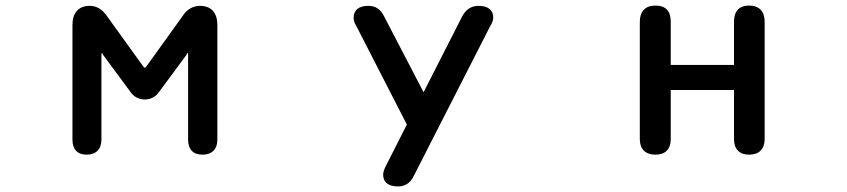

<svg xmlns="http://www.w3.org/2000/svg" viewBox="-20 -527 3040 689"><path d="M499 -284Q501 -284 502.5 -285.5Q504 -287 507 -291L635 -469Q646 -487 662.5 -496.5Q679 -506 697 -506Q728 -506 744 -488Q760 -470 760 -437V-26Q760 0 746 14Q732 28 707 28Q681 28 668 14Q655 0 655 -26V-326Q655 -332 655 -334.5Q655 -337 653 -337Q652 -337 649 -330L550 -196Q542 -184 528.5 -177Q515 -170 500 -170Q484 -170 470.5 -177Q457 -184 449 -196L350 -330Q347 -337 346 -337Q345 -337 344.5 -334.5Q344 -332 344 -326V-26Q344 0 330 14Q316 28 291 28Q266 28 253 14Q240 0 240 -26V-437Q240 -470 256 -488Q272 -506 302 -506Q339 -506 364 -469L493 -290Q497 -284 499 -284Z M1249 -463Q1249 -484 1262.5 -495Q1276 -506 1302 -506Q1340 -506 1358 -469L1500 -196L1638 -467Q1658 -506 1697 -506Q1723 -506 1736.5 -495Q1750 -484 1750 -464Q1750 -450 1739 -433L1465 104Q1447 142 1408 142Q1382 142 1368.5 131Q1355 120 1355 100Q1355 87 1365 68L1440 -80L1259 -433Q1249 -449 1249 -463Z M2614 -294V-449Q2614 -477 2627.5 -492Q2641 -507 2668 -507Q2695 -507 2709.5 -492Q2724 -477 2724 -449V-28Q2724 -1 2709.5 13.5Q2695 28 2668 28Q2642 28 2628 13.5Q2614 -1 2614 -28V-204H2387V-28Q2387 -1 2373 13.5Q2359 28 2332 28Q2305 28 2290.5 13.5Q2276 -1 2276 -28V-449Q2276 -477 2290.5 -492Q2305 -507 2332 -507Q2387 -507 2387 -449V-294Z"/></svg>

Font: 寒蝉全圆体 Bold
Style: Regular
Weight: 700
Designer: Warren2060
      Designed by Motoya company      

      [Varela Round]
      Joe Prince(Latin component); Avraham Cornf
Foundry: ChillType
Version: Version 3.200